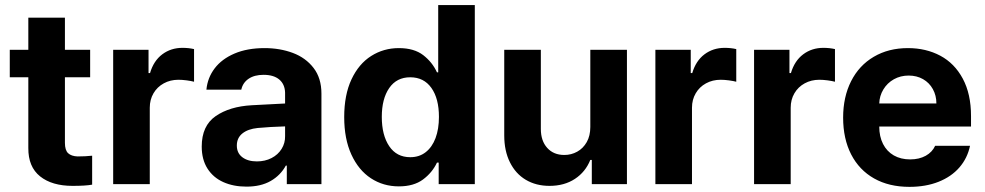

<svg xmlns="http://www.w3.org/2000/svg" viewBox="-20 -727 3888 758"><path d="M335.9 -421.9H236.3V-163.1Q236.3 -133.8 249 -122.1Q261.7 -110.4 286.1 -109.4Q317.4 -109.4 343.8 -112.3V2Q317.9 6.8 266.6 6.8Q185.1 6.8 138.2 -30.8Q91.3 -68.4 91.8 -142.6V-421.9H18.6V-530.3H91.8V-657.2H236.3V-530.3H335.9Z M426.8 -530.3H566.4V-438.5H572.3Q586.4 -486.8 620.6 -512.5Q654.8 -538.1 700.2 -538.1Q725.1 -538.1 746.1 -533.2V-404.3Q735.4 -407.2 717.3 -409.7Q699.2 -412.1 684.6 -412.1Q652.3 -412.1 626.5 -397.9Q600.6 -383.8 585.9 -358.6Q571.3 -333.5 571.3 -301.8V0H426.8Z M973.6 -311.5Q1027.3 -314.9 1105.5 -318.4V-361.3Q1104.5 -394.5 1082.5 -413.1Q1060.5 -431.6 1020.5 -431.6Q984.4 -431.6 961.4 -416Q938.5 -400.4 932.6 -373H794.9Q799.3 -419.9 827.4 -457Q855.5 -494.1 905.8 -515.6Q956.1 -537.1 1024.4 -537.1Q1085 -537.1 1136 -518.1Q1187 -499 1218 -458.7Q1249 -418.5 1249 -357.4V0H1112.3V-73.2H1108.4Q1087.4 -34.7 1048.6 -12.5Q1009.8 9.8 953.1 9.8Q901.4 9.8 861.6 -8.1Q821.8 -25.9 799.1 -61.5Q776.4 -97.2 776.4 -148.4Q776.4 -230.5 831.5 -268.6Q886.7 -306.6 973.6 -311.5ZM994.1 -89.8Q1026.4 -89.8 1052 -103Q1077.6 -116.2 1091.8 -139.2Q1106 -162.1 1105.5 -189.5V-228Q1082.5 -227.5 1048.8 -225.6Q1015.1 -223.6 997.1 -221.7Q959 -217.8 937 -200.2Q915 -182.6 915 -152.3Q915 -122.6 936.8 -106.2Q958.5 -89.8 994.1 -89.8Z M1338.9 -264.6Q1338.9 -352.5 1367.7 -413.8Q1396.5 -475.1 1445.6 -506.1Q1494.6 -537.1 1554.7 -537.1Q1614.7 -537.1 1650.9 -509.3Q1687 -481.4 1705.1 -441.4H1710V-707H1854.5V0H1711.9V-85H1705.1Q1686.5 -45.4 1649.9 -18.3Q1613.3 8.8 1554.7 8.8Q1493.2 8.8 1444.3 -23.2Q1395.5 -55.2 1367.2 -116.9Q1338.9 -178.7 1338.9 -264.6ZM1712.9 -265.6Q1712.9 -337.9 1683.1 -379.9Q1653.3 -421.9 1599.6 -421.9Q1545.9 -421.9 1516.6 -379.4Q1487.3 -336.9 1487.3 -265.6Q1487.3 -193.4 1516.6 -149.9Q1545.9 -106.4 1599.6 -106.4Q1635.3 -106.4 1660.6 -126.2Q1686 -146 1699.5 -181.9Q1712.9 -217.8 1712.9 -265.6Z M2310.5 -530.3H2455.1V0H2316.4V-95.7H2310.5Q2291.5 -48.3 2249.8 -20.8Q2208 6.8 2149.4 6.8Q2096.2 6.8 2055.9 -17.1Q2015.6 -41 1993.2 -86.2Q1970.7 -131.3 1970.7 -192.4V-530.3H2115.2V-217.8Q2115.2 -170.9 2140.4 -143.1Q2165.5 -115.2 2208 -115.2Q2235.4 -115.2 2258.8 -128.2Q2282.2 -141.1 2296.4 -166Q2310.5 -190.9 2310.5 -225.6Z M2567.4 -530.3H2707V-438.5H2712.9Q2727.1 -486.8 2761.2 -512.5Q2795.4 -538.1 2840.8 -538.1Q2865.7 -538.1 2886.7 -533.2V-404.3Q2876 -407.2 2857.9 -409.7Q2839.8 -412.1 2825.2 -412.1Q2793 -412.1 2767.1 -397.9Q2741.2 -383.8 2726.6 -358.6Q2711.9 -333.5 2711.9 -301.8V0H2567.4Z M2957 -530.3H3096.7V-438.5H3102.5Q3116.7 -486.8 3150.9 -512.5Q3185.1 -538.1 3230.5 -538.1Q3255.4 -538.1 3276.4 -533.2V-404.3Q3265.6 -407.2 3247.6 -409.7Q3229.5 -412.1 3214.8 -412.1Q3182.6 -412.1 3156.7 -397.9Q3130.9 -383.8 3116.2 -358.6Q3101.6 -333.5 3101.6 -301.8V0H2957Z M3308.6 -262.7Q3308.6 -344.2 3340.1 -406.5Q3371.6 -468.8 3429.7 -502.9Q3487.8 -537.1 3564.5 -537.1Q3635.7 -537.1 3692.1 -507.1Q3748.5 -477.1 3781 -416.5Q3813.5 -356 3813.5 -268.6V-227.5H3451.2Q3451.2 -188 3466.1 -158.7Q3481 -129.4 3508.5 -113.5Q3536.1 -97.7 3573.2 -97.7Q3608.9 -97.7 3634.8 -112.1Q3660.6 -126.5 3671.9 -151.4H3809.6Q3799.3 -102.5 3767.6 -65.9Q3735.8 -29.3 3685.3 -9.3Q3634.8 10.7 3570.3 10.7Q3489.7 10.7 3430.9 -22.5Q3372.1 -55.7 3340.3 -117.4Q3308.6 -179.2 3308.6 -262.7ZM3676.8 -318.4Q3676.8 -350.1 3662.8 -375.2Q3648.9 -400.4 3624 -414.6Q3599.1 -428.7 3567.4 -428.7Q3535.2 -428.7 3509 -414.1Q3482.9 -399.4 3467.5 -374Q3452.1 -348.6 3451.2 -318.4Z"/></svg>

Font: Pretendard Std
Style: Bold
Weight: 700
Designer: Base glyphs from Inter by Rasmus Andersson; Hangeul glyphs from Noto Sans CJK(Source Han Sans) by Jang Soo-young and Kan
Foundry: Kil Hyung-jin
Version: Version 1.309